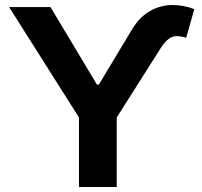

<svg xmlns="http://www.w3.org/2000/svg" viewBox="-20 -747 806 767"><path d="M16.4 -718.8H181.6L367.2 -409.2H375L507.6 -629.9Q538.2 -680.1 579.3 -703.1Q620.4 -726.1 666.2 -726.9Q711.9 -727.7 756.2 -710.5L723.8 -596.3Q688.2 -607.8 666.4 -598.8Q644.6 -589.7 623.4 -557L446.3 -277.7V0H295.5V-277.7Z"/></svg>

Font: Inter Display V
Style: Regular
Weight: 400
Designer: Rasmus Andersson
Foundry: rsms
Version: Version 3.015;git-src